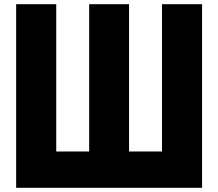

<svg xmlns="http://www.w3.org/2000/svg" viewBox="-20 -831 1040 915"><path d="M57 -811V64H943V-811H752V-109H595V-811H405V-109H248V-811Z"/></svg>

Font: LINE Seed JP App_OTF ExtraBold
Style: Regular
Weight: 800
Designer: LINE & Fontrix & Fontworks
Version: Version 1.013